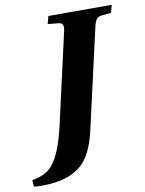

<svg xmlns="http://www.w3.org/2000/svg" viewBox="-104 -755 705 932"><g transform="rotate(-10 248.5 -289.0)"><path d="M-15.1 79.1Q51.3 68.8 84 30.8Q130.4 -22.5 161.1 -158.2L259.8 -594.2Q267.1 -621.1 263.9 -634.3Q260.7 -647.5 241.2 -648.9L189.9 -653.8L200.2 -691.9H512.2L502 -653.8L458 -649.9Q437.5 -648.4 429 -636.2Q420.4 -624 414.1 -594.2L303.2 -106Q277.3 6.3 224.1 54.2Q158.2 113.8 27.8 113.8Q-3.9 113.8 -13.2 111.8Z"/></g></svg>

Font: Linguistics Pro
Style: Bold Italic
Weight: 700
Italic angle: -12°
Designer: Stefan Peev, Context Ltd
Foundry: Stefan Peev, Context Ltd
Version: Version 001.000